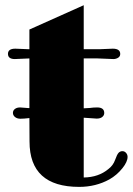

<svg xmlns="http://www.w3.org/2000/svg" viewBox="-20 -711 512 740"><path d="M285.2 9.3Q93.8 9.3 93.8 -165.5L93.3 -255.9Q71.3 -253.4 58.6 -253.4Q45.9 -253.4 37.8 -260Q29.8 -266.6 29.8 -275.9Q29.8 -285.2 37.4 -291Q44.9 -296.9 57.6 -296.9Q57.6 -296.9 89.8 -294.4H93.3V-485.8L37.1 -483.4Q10.7 -483.4 10.7 -503.4Q10.7 -523.4 39.1 -523.4L85.9 -521.5H93.3V-597.2L302.7 -690.9V-521.5H368.2L414.6 -523.4Q443.4 -523.4 443.4 -502.9Q443.4 -493.7 435.3 -488.5Q427.2 -483.4 417 -483.4L356.4 -485.8H302.7V-293.5L326.2 -294.9Q339.8 -296.9 354.5 -296.9Q381.8 -296.9 381.8 -275.4Q381.8 -266.6 374.3 -260.3Q366.7 -253.9 352.5 -253.9L302.7 -257.3V-26.9Q359.9 -27.8 397.9 -59.6Q416 -73.2 423.6 -94.7Q431.2 -116.2 437.3 -122.3Q443.4 -128.4 451.7 -128.4Q460 -128.4 465.8 -121.8Q471.7 -115.2 471.7 -106.2Q471.7 -97.2 466.8 -86.2Q461.9 -75.2 452.1 -63Q430.2 -35.6 401.4 -19.5Q349.1 9.3 285.2 9.3Z"/></svg>

Font: Limelight
Style: Regular
Weight: 400
Designer: Nicole Fally
Foundry: Nicole Fally
Version: Version 1.002